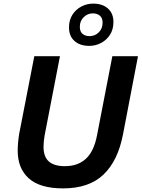

<svg xmlns="http://www.w3.org/2000/svg" viewBox="-20 -1031 784 1063"><path d="M78 -197Q78 -216 80 -240Q82 -264 86 -289L170 -720H312L227 -281Q224 -264 222.5 -248.5Q221 -233 221 -218Q221 -163 250.5 -137Q280 -111 339 -111Q411 -111 455.5 -152Q500 -193 517 -281L602 -720H744L661 -287Q633 -141 553 -64.5Q473 12 329 12Q202 12 140 -43Q78 -98 78 -197ZM474 -777Q423 -777 392.5 -804Q362 -831 362 -879Q362 -920 381 -949.5Q400 -979 430.5 -995Q461 -1011 496 -1011Q547 -1011 577.5 -984Q608 -957 608 -909Q608 -868 589 -838.5Q570 -809 539.5 -793Q509 -777 474 -777ZM476 -831Q506 -831 527 -852Q548 -873 548 -905Q548 -932 532.5 -944.5Q517 -957 494 -957Q465 -957 443.5 -936Q422 -915 422 -883Q422 -856 437 -843.5Q452 -831 476 -831Z"/></svg>

Font: Kufam SemiBold
Style: Italic
Weight: 600
Italic angle: -11°
Designer: Artur Schmal
Foundry: Original Type
Version: Version 1.301; ttfautohint (v1.8.3)